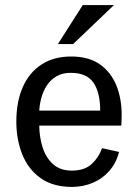

<svg xmlns="http://www.w3.org/2000/svg" viewBox="-20 -737 542 769"><path d="M269.5 11.7Q191.4 11.7 141.8 -24.2Q92.3 -60.1 68.8 -119.6Q45.4 -179.2 45.4 -250Q45.4 -329.1 71 -387.7Q96.7 -446.3 146 -478.5Q195.3 -510.7 265.1 -510.7Q335 -510.7 379.4 -479.7Q423.8 -448.7 445.6 -396Q467.3 -343.3 467.3 -276.4Q467.3 -274.4 467 -265.6Q466.8 -256.8 466.6 -247.6Q466.3 -238.3 465.8 -233.9H137.2Q137.7 -188 150.6 -147Q163.6 -106 192.1 -79.8Q220.7 -53.7 268.1 -53.7Q318.8 -53.7 347.4 -80.3Q376 -106.9 388.7 -143.6L457 -128.4Q445.8 -85 418.7 -53.5Q391.6 -22 353 -5.4Q314.5 11.2 269.5 11.7ZM137.2 -293.9H381.3Q381.3 -366.7 354.2 -406Q327.1 -445.3 263.2 -445.3Q230 -445.3 206.5 -431.6Q183.1 -418 168.2 -395.5Q153.3 -373 146 -346.4Q138.7 -319.8 137.2 -293.9ZM272.9 -560.5H211.9L311.5 -716.8H436.5Z"/></svg>

Font: Pontano Sans Medium
Style: Regular
Weight: 500
Designer: Vernon Adams
Foundry: Vernon Adams
Version: Version 2.001